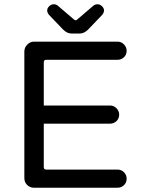

<svg xmlns="http://www.w3.org/2000/svg" viewBox="-20 -878 663 899"><path d="M275 -740 209 -809Q201 -819 201 -829Q201 -840 210.5 -849Q220 -858 231 -858Q243 -858 250 -852L326 -787Q331 -783 334 -783Q338 -783 342 -787L418 -852Q426 -858 437 -858Q448 -858 457.5 -849Q467 -840 467 -829Q467 -819 459 -809L393 -740Q374 -721 353 -721H315Q294 -721 275 -740ZM94 -637Q94 -655 107.5 -669Q121 -683 139 -683H530Q548 -683 560.5 -670Q573 -657 573 -640Q573 -622 560.5 -610Q548 -598 530 -598H196Q185 -598 185 -586V-384H495Q513 -384 525.5 -371Q538 -358 538 -341Q538 -323 525.5 -311Q513 -299 495 -299H185V-96Q185 -84 196 -84H530Q548 -84 560.5 -71.5Q573 -59 573 -41Q573 -23 560.5 -11Q548 1 530 1H139Q120 1 107 -12Q94 -25 94 -44Z"/></svg>

Font: 寒蝉全圆体
Style: Regular
Weight: 400
Designer: Warren2060
      Designed by Motoya company      

      [Varela Round]
      Joe Prince(Latin component); Avraham Cornf
Foundry: ChillType
Version: Version 3.200